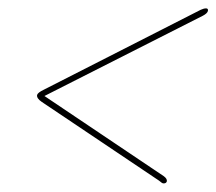

<svg xmlns="http://www.w3.org/2000/svg" viewBox="-20 -571 516 458"><path d="M378 -138.5Q376.5 -133.5 370.5 -133.5Q367.5 -133.5 365.2 -135.5Q363 -137.5 359.5 -140L79.5 -328Q67 -336.5 68.5 -344.5Q70 -350 84.5 -357L458.5 -547.5Q466 -551 471.5 -551Q477 -551 476 -545Q474.5 -539 464 -533.5L86 -342L371 -150.5Q379 -144.5 378 -138.5Z"/></svg>

Font: Fraunces 144pt Soft Thin
Style: Italic
Weight: 100
Italic angle: -16°
Version: Version 1.000;[0bf87f6ff]